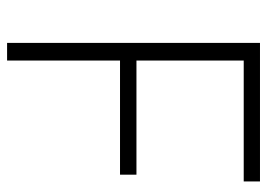

<svg xmlns="http://www.w3.org/2000/svg" viewBox="-126 -628 754 542"><g transform="rotate(90 251.0 -357.0)"><path d="M150.9 0H101.1V-713.9H492.2V-668H150.9V-365.2H473.1V-318.8H150.9Z"/></g></svg>

Font: OpenSans-Light
Style: Regular
Weight: 300
Foundry: Ascender Corporation
Version: Version 1.10